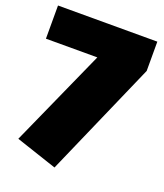

<svg xmlns="http://www.w3.org/2000/svg" viewBox="-131 -770 753 881"><g transform="rotate(20 245.5 -330.0)"><path d="M485 -682H0V-520H251L38 -45L239 22L485 -539Z"/></g></svg>

Font: Fira Sans Ultra
Style: Regular
Weight: 950
Designer: Carrois Corporate & Edenspiekermann AG
Foundry: Carrois Corporate GbR & Edenspiekermann AG
Version: Version 4.203;PS 004.203;hotconv 1.0.88;makeotf.lib2.5.64775